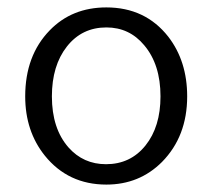

<svg xmlns="http://www.w3.org/2000/svg" viewBox="-20 -486 573 518"><path d="M485 -226Q485 -118 417 -49Q356 12 267 12Q164 12 101 -66Q48 -132 48 -226Q48 -336 114 -404Q174 -466 267 -466Q372 -466 434 -387Q485 -321 485 -226ZM120 -226Q120 -139 165 -88Q205 -43 266 -43Q332 -43 372.5 -93.5Q413 -144 413 -226Q413 -312 369 -364Q329 -412 267 -412Q201 -412 160.5 -360.5Q120 -309 120 -226Z"/></svg>

Font: Tajawal
Style: Regular
Weight: 400
Designer: Boutros Fonts
Foundry: Created by Boutros International 2017
Version: Version 1.700